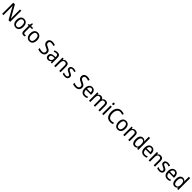

<svg xmlns="http://www.w3.org/2000/svg" viewBox="1377 -4724 8699 8699"><g transform="rotate(45 5726.0 -375.0)"><path d="M602 0H498L167 -589H163Q165 -565 166.5 -535.5Q168 -506 169 -475Q170 -444 170 -413V0H88V-714H191L522 -130H526Q525 -151 523.5 -180.5Q522 -210 521 -242.5Q520 -275 520 -302V-714H602Z M1187 -269Q1187 -203 1172 -152Q1157 -101 1128 -64.5Q1099 -28 1057 -9Q1015 10 962 10Q912 10 871 -9Q830 -28 801 -64Q772 -100 756 -151.5Q740 -203 740 -269Q740 -358 766.5 -419.5Q793 -481 843 -513.5Q893 -546 964 -546Q1031 -546 1081 -514Q1131 -482 1159 -420.5Q1187 -359 1187 -269ZM828 -269Q828 -204 842.5 -157.5Q857 -111 887 -86.5Q917 -62 964 -62Q1010 -62 1040 -86.5Q1070 -111 1084.5 -157.5Q1099 -204 1099 -269Q1099 -335 1084.5 -380.5Q1070 -426 1040 -449.5Q1010 -473 963 -473Q892 -473 860 -420Q828 -367 828 -269Z M1475 -62Q1493 -62 1510.5 -65.5Q1528 -69 1541 -73V-6Q1526 1 1503 5.5Q1480 10 1456 10Q1417 10 1386 -5Q1355 -20 1337 -54.5Q1319 -89 1319 -148V-468H1252V-511L1321 -541L1351 -659H1404V-536H1535V-468H1404V-153Q1404 -107 1422.5 -84.5Q1441 -62 1475 -62Z M2057 -269Q2057 -203 2042 -152Q2027 -101 1998 -64.5Q1969 -28 1927 -9Q1885 10 1832 10Q1782 10 1741 -9Q1700 -28 1671 -64Q1642 -100 1626 -151.5Q1610 -203 1610 -269Q1610 -358 1636.5 -419.5Q1663 -481 1713 -513.5Q1763 -546 1834 -546Q1901 -546 1951 -514Q2001 -482 2029 -420.5Q2057 -359 2057 -269ZM1698 -269Q1698 -204 1712.5 -157.5Q1727 -111 1757 -86.5Q1787 -62 1834 -62Q1880 -62 1910 -86.5Q1940 -111 1954.5 -157.5Q1969 -204 1969 -269Q1969 -335 1954.5 -380.5Q1940 -426 1910 -449.5Q1880 -473 1833 -473Q1762 -473 1730 -420Q1698 -367 1698 -269Z M2794 -193Q2794 -130 2766 -85Q2738 -40 2686 -15Q2634 10 2564 10Q2528 10 2495.5 6Q2463 2 2435.5 -5Q2408 -12 2385 -23V-109Q2421 -92 2469 -80Q2517 -68 2565 -68Q2611 -68 2642.5 -83Q2674 -98 2690 -124.5Q2706 -151 2706 -185Q2706 -220 2693 -244Q2680 -268 2648 -288Q2616 -308 2560 -331Q2519 -348 2487.5 -367Q2456 -386 2435 -410.5Q2414 -435 2403.5 -466.5Q2393 -498 2393 -540Q2392 -596 2419 -637.5Q2446 -679 2494 -701.5Q2542 -724 2604 -724Q2657 -724 2701.5 -713Q2746 -702 2781 -686L2754 -609Q2719 -625 2681 -635Q2643 -645 2603 -645Q2564 -645 2536.5 -632Q2509 -619 2495.5 -595.5Q2482 -572 2482 -541Q2482 -504 2495 -480.5Q2508 -457 2538.5 -438Q2569 -419 2621 -397Q2678 -373 2716.5 -345.5Q2755 -318 2774.5 -281.5Q2794 -245 2794 -193Z M3099 -546Q3188 -546 3229.5 -501Q3271 -456 3271 -364V0H3208L3193 -75H3190Q3170 -47 3148 -27.5Q3126 -8 3097.5 1Q3069 10 3031 10Q2985 10 2951 -9Q2917 -28 2898.5 -64Q2880 -100 2880 -149Q2880 -229 2936.5 -273Q2993 -317 3107 -321L3187 -324V-357Q3187 -422 3162.5 -449Q3138 -476 3091 -476Q3056 -476 3022.5 -465Q2989 -454 2958 -438L2931 -502Q2965 -522 3008.5 -534Q3052 -546 3099 -546ZM3119 -260Q3036 -257 3002 -229Q2968 -201 2968 -149Q2968 -103 2991.5 -81Q3015 -59 3054 -59Q3112 -59 3149.5 -98Q3187 -137 3187 -213V-263Z M3659 -546Q3744 -546 3787 -500Q3830 -454 3830 -354V0H3745V-345Q3745 -409 3721 -441Q3697 -473 3644 -473Q3569 -473 3539 -424.5Q3509 -376 3509 -278V0H3424V-536H3492L3504 -463H3509Q3525 -491 3548 -509.5Q3571 -528 3600 -537Q3629 -546 3659 -546Z M4292 -147Q4292 -96 4269 -61Q4246 -26 4203.5 -8Q4161 10 4101 10Q4052 10 4015 1Q3978 -8 3950 -23V-104Q3978 -87 4018.5 -74.5Q4059 -62 4101 -62Q4157 -62 4183 -83Q4209 -104 4209 -140Q4209 -161 4199 -177Q4189 -193 4164.5 -208.5Q4140 -224 4096 -243Q4051 -264 4018 -284.5Q3985 -305 3967 -333.5Q3949 -362 3949 -405Q3949 -471 3999.5 -508.5Q4050 -546 4132 -546Q4176 -546 4213.5 -537Q4251 -528 4285 -511L4255 -443Q4226 -457 4194 -466Q4162 -475 4128 -475Q4082 -475 4056.5 -457Q4031 -439 4031 -409Q4031 -387 4042.5 -371.5Q4054 -356 4080 -341.5Q4106 -327 4150 -307Q4194 -287 4226 -266.5Q4258 -246 4275 -217.5Q4292 -189 4292 -147Z M5021 -193Q5021 -130 4993 -85Q4965 -40 4913 -15Q4861 10 4791 10Q4755 10 4722.5 6Q4690 2 4662.5 -5Q4635 -12 4612 -23V-109Q4648 -92 4696 -80Q4744 -68 4792 -68Q4838 -68 4869.5 -83Q4901 -98 4917 -124.5Q4933 -151 4933 -185Q4933 -220 4920 -244Q4907 -268 4875 -288Q4843 -308 4787 -331Q4746 -348 4714.5 -367Q4683 -386 4662 -410.5Q4641 -435 4630.5 -466.5Q4620 -498 4620 -540Q4619 -596 4646 -637.5Q4673 -679 4721 -701.5Q4769 -724 4831 -724Q4884 -724 4928.5 -713Q4973 -702 5008 -686L4981 -609Q4946 -625 4908 -635Q4870 -645 4830 -645Q4791 -645 4763.5 -632Q4736 -619 4722.5 -595.5Q4709 -572 4709 -541Q4709 -504 4722 -480.5Q4735 -457 4765.5 -438Q4796 -419 4848 -397Q4905 -373 4943.5 -345.5Q4982 -318 5001.5 -281.5Q5021 -245 5021 -193Z M5329 -546Q5393 -546 5437.5 -515.5Q5482 -485 5505.5 -431Q5529 -377 5529 -306V-252H5203Q5205 -159 5243.5 -111Q5282 -63 5355 -63Q5397 -63 5432.5 -72Q5468 -81 5506 -100V-25Q5470 -7 5433 1.5Q5396 10 5349 10Q5276 10 5223.5 -23Q5171 -56 5143.5 -117.5Q5116 -179 5116 -264Q5116 -353 5141.5 -416Q5167 -479 5215 -512.5Q5263 -546 5329 -546ZM5328 -476Q5273 -476 5241.5 -436Q5210 -396 5204 -320H5442Q5442 -365 5430 -400Q5418 -435 5393 -455.5Q5368 -476 5328 -476Z M6182 -546Q6263 -546 6303 -500Q6343 -454 6343 -353V0H6258V-345Q6258 -411 6235 -442Q6212 -473 6164 -473Q6097 -473 6068.5 -428Q6040 -383 6040 -296V0H5956V-346Q5956 -390 5945.5 -418Q5935 -446 5914 -459.5Q5893 -473 5861 -473Q5814 -473 5787 -450Q5760 -427 5749 -383.5Q5738 -340 5738 -279V0H5653V-536H5721L5733 -463H5738Q5753 -491 5774.5 -509.5Q5796 -528 5823 -537Q5850 -546 5880 -546Q5936 -546 5972.5 -523.5Q6009 -501 6024 -458H6029Q6054 -503 6093.5 -524.5Q6133 -546 6182 -546Z M6580 -536V0H6495V-536ZM6539 -738Q6560 -738 6574 -724Q6588 -710 6588 -681Q6588 -653 6574 -639Q6560 -625 6539 -625Q6517 -625 6502.5 -639Q6488 -653 6488 -681Q6488 -710 6502 -724Q6516 -738 6539 -738Z M7020 -646Q6969 -646 6929 -625.5Q6889 -605 6862 -566Q6835 -527 6821 -474Q6807 -421 6807 -357Q6807 -268 6831.5 -203Q6856 -138 6904 -103Q6952 -68 7022 -68Q7062 -68 7098.5 -76Q7135 -84 7169 -96V-18Q7135 -4 7097.5 3Q7060 10 7010 10Q6914 10 6848 -34.5Q6782 -79 6748.5 -162Q6715 -245 6715 -358Q6715 -437 6734.5 -504Q6754 -571 6792.5 -620.5Q6831 -670 6888 -697Q6945 -724 7020 -724Q7068 -724 7112.5 -714Q7157 -704 7193 -685L7160 -610Q7131 -625 7096 -635.5Q7061 -646 7020 -646Z M7719 -269Q7719 -203 7704 -152Q7689 -101 7660 -64.5Q7631 -28 7589 -9Q7547 10 7494 10Q7444 10 7403 -9Q7362 -28 7333 -64Q7304 -100 7288 -151.5Q7272 -203 7272 -269Q7272 -358 7298.5 -419.5Q7325 -481 7375 -513.5Q7425 -546 7496 -546Q7563 -546 7613 -514Q7663 -482 7691 -420.5Q7719 -359 7719 -269ZM7360 -269Q7360 -204 7374.5 -157.5Q7389 -111 7419 -86.5Q7449 -62 7496 -62Q7542 -62 7572 -86.5Q7602 -111 7616.5 -157.5Q7631 -204 7631 -269Q7631 -335 7616.5 -380.5Q7602 -426 7572 -449.5Q7542 -473 7495 -473Q7424 -473 7392 -420Q7360 -367 7360 -269Z M8081 -546Q8166 -546 8209 -500Q8252 -454 8252 -354V0H8167V-345Q8167 -409 8143 -441Q8119 -473 8066 -473Q7991 -473 7961 -424.5Q7931 -376 7931 -278V0H7846V-536H7914L7926 -463H7931Q7947 -491 7970 -509.5Q7993 -528 8022 -537Q8051 -546 8081 -546Z M8574 10Q8483 10 8430 -60Q8377 -130 8377 -267Q8377 -404 8430 -475Q8483 -546 8574 -546Q8609 -546 8637 -536Q8665 -526 8686.5 -508.5Q8708 -491 8723 -467H8728Q8727 -484 8725 -506.5Q8723 -529 8723 -545V-760H8809V0H8740L8728 -71H8723Q8708 -47 8687 -29Q8666 -11 8638 -0.5Q8610 10 8574 10ZM8590 -62Q8662 -62 8693 -108Q8724 -154 8724 -248V-269Q8724 -370 8694 -422Q8664 -474 8589 -474Q8526 -474 8495.5 -418.5Q8465 -363 8465 -266Q8465 -168 8496 -115Q8527 -62 8590 -62Z M9150 -546Q9214 -546 9258.5 -515.5Q9303 -485 9326.5 -431Q9350 -377 9350 -306V-252H9024Q9026 -159 9064.5 -111Q9103 -63 9176 -63Q9218 -63 9253.5 -72Q9289 -81 9327 -100V-25Q9291 -7 9254 1.5Q9217 10 9170 10Q9097 10 9044.5 -23Q8992 -56 8964.5 -117.5Q8937 -179 8937 -264Q8937 -353 8962.5 -416Q8988 -479 9036 -512.5Q9084 -546 9150 -546ZM9149 -476Q9094 -476 9062.5 -436Q9031 -396 9025 -320H9263Q9263 -365 9251 -400Q9239 -435 9214 -455.5Q9189 -476 9149 -476Z M9709 -546Q9794 -546 9837 -500Q9880 -454 9880 -354V0H9795V-345Q9795 -409 9771 -441Q9747 -473 9694 -473Q9619 -473 9589 -424.5Q9559 -376 9559 -278V0H9474V-536H9542L9554 -463H9559Q9575 -491 9598 -509.5Q9621 -528 9650 -537Q9679 -546 9709 -546Z M10342 -147Q10342 -96 10319 -61Q10296 -26 10253.5 -8Q10211 10 10151 10Q10102 10 10065 1Q10028 -8 10000 -23V-104Q10028 -87 10068.5 -74.5Q10109 -62 10151 -62Q10207 -62 10233 -83Q10259 -104 10259 -140Q10259 -161 10249 -177Q10239 -193 10214.5 -208.5Q10190 -224 10146 -243Q10101 -264 10068 -284.5Q10035 -305 10017 -333.5Q9999 -362 9999 -405Q9999 -471 10049.5 -508.5Q10100 -546 10182 -546Q10226 -546 10263.5 -537Q10301 -528 10335 -511L10305 -443Q10276 -457 10244 -466Q10212 -475 10178 -475Q10132 -475 10106.5 -457Q10081 -439 10081 -409Q10081 -387 10092.5 -371.5Q10104 -356 10130 -341.5Q10156 -327 10200 -307Q10244 -287 10276 -266.5Q10308 -246 10325 -217.5Q10342 -189 10342 -147Z M10647 -546Q10711 -546 10755.5 -515.5Q10800 -485 10823.5 -431Q10847 -377 10847 -306V-252H10521Q10523 -159 10561.5 -111Q10600 -63 10673 -63Q10715 -63 10750.5 -72Q10786 -81 10824 -100V-25Q10788 -7 10751 1.5Q10714 10 10667 10Q10594 10 10541.5 -23Q10489 -56 10461.5 -117.5Q10434 -179 10434 -264Q10434 -353 10459.5 -416Q10485 -479 10533 -512.5Q10581 -546 10647 -546ZM10646 -476Q10591 -476 10559.5 -436Q10528 -396 10522 -320H10760Q10760 -365 10748 -400Q10736 -435 10711 -455.5Q10686 -476 10646 -476Z M11140 10Q11049 10 10996 -60Q10943 -130 10943 -267Q10943 -404 10996 -475Q11049 -546 11140 -546Q11175 -546 11203 -536Q11231 -526 11252.5 -508.5Q11274 -491 11289 -467H11294Q11293 -484 11291 -506.5Q11289 -529 11289 -545V-760H11375V0H11306L11294 -71H11289Q11274 -47 11253 -29Q11232 -11 11204 -0.5Q11176 10 11140 10ZM11156 -62Q11228 -62 11259 -108Q11290 -154 11290 -248V-269Q11290 -370 11260 -422Q11230 -474 11155 -474Q11092 -474 11061.5 -418.5Q11031 -363 11031 -266Q11031 -168 11062 -115Q11093 -62 11156 -62Z"/></g></svg>

Font: Noto Sans SemiCondensed
Style: Regular
Weight: 400
Width: 4
Version: Version 2.013